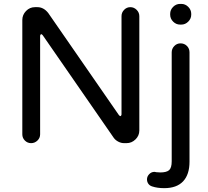

<svg xmlns="http://www.w3.org/2000/svg" viewBox="-20 -724 1062 979"><path d="M847.7 -649.4V-653.3Q847.7 -673.8 862.8 -689Q877.9 -704.1 898.4 -704.1H904.3Q924.8 -704.1 939.9 -689Q955.1 -673.8 955.1 -653.3V-649.4Q955.1 -628.9 939.9 -613.8Q924.8 -598.6 904.3 -598.6H898.4Q877.9 -598.6 862.8 -613.8Q847.7 -628.9 847.7 -649.4ZM93.8 -39.1V-622.1Q93.8 -648.4 112.8 -668Q131.8 -687.5 158.2 -687.5H170.9Q202.1 -687.5 225.6 -658.2L585.9 -137.7Q590.8 -131.8 593.8 -131.8Q595.7 -131.8 597.7 -134.8Q599.6 -137.7 599.6 -141.6V-641.6Q599.6 -660.2 612.8 -673.8Q626 -687.5 644.5 -687.5Q663.1 -687.5 676.8 -673.8Q690.4 -660.2 690.4 -641.6V-58.6Q690.4 -32.2 670.9 -13.2Q651.4 5.9 625 5.9H613.3Q597.7 5.9 583.5 -1.5Q569.3 -8.8 560.5 -20.5L198.2 -543.9Q193.4 -549.8 190.4 -549.8Q188.5 -549.8 186.5 -546.9Q184.6 -543.9 184.6 -540V-39.1Q184.6 -20.5 170.9 -7.3Q157.2 5.9 138.7 5.9Q120.1 5.9 106.9 -7.3Q93.8 -20.5 93.8 -39.1ZM755.9 226.6Q743.2 222.7 736.3 212.9Q729.5 203.1 729.5 190.4Q729.5 175.8 740.7 164.1Q752 152.3 767.6 152.3L779.3 154.3H782.2Q788.1 155.3 796.9 155.3Q829.1 155.3 842.3 143.6Q855.5 131.8 855.5 98.6V-457Q855.5 -475.6 868.7 -489.3Q881.8 -502.9 900.4 -502.9Q919.9 -502.9 933.1 -489.7Q946.3 -476.6 946.3 -457V100.6Q946.3 166 913.6 200.7Q880.9 235.4 817.4 235.4Q782.2 235.4 755.9 226.6Z"/></svg>

Font: KTXP_ComRound
Style: Medium
Weight: 500
Version: Version 1.01;May 16, 2022;FontCreator 13.0.0.2683 64-bit